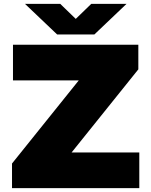

<svg xmlns="http://www.w3.org/2000/svg" viewBox="-20 -971 781 991"><path d="M42 0V-127L386.5 -556H47V-740H694V-613L349.5 -184H699V0ZM275 -793 109 -951H291L371 -873.5L451 -951H633L467 -793Z"/></svg>

Font: Encode Sans Expanded Black
Style: Regular
Weight: 900
Width: 7
Designer: Multiple Designers
Foundry: Impallari Type
Version: Version 3.000; ttfautohint (v1.8.3) -l 8 -r 50 -G 200 -x 14 